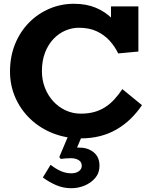

<svg xmlns="http://www.w3.org/2000/svg" viewBox="-20 -720 802 1017"><path d="M408 13Q329 13 260.5 -14Q192 -41 141 -89.5Q90 -138 61.5 -202.5Q33 -267 33 -341Q33 -421 60 -487Q87 -553 134 -600.5Q181 -648 242 -674Q303 -700 372 -700Q437 -700 487.5 -679Q538 -658 576 -619.5Q614 -581 640 -527L568 -548V-686H713V-447L606 -437Q589 -473 561 -504Q533 -535 493 -554Q453 -573 398 -573Q361 -573 326 -558Q291 -543 263 -513.5Q235 -484 218.5 -441Q202 -398 202 -343Q202 -296 218 -255Q234 -214 262 -183.5Q290 -153 327.5 -135.5Q365 -118 408 -118Q448 -118 480 -127Q512 -136 538 -153Q564 -170 586 -194Q608 -218 628 -248L732 -163Q705 -123 671.5 -90.5Q638 -58 597.5 -34.5Q557 -11 509.5 1Q462 13 408 13ZM358 277Q315 277 277 260.5Q239 244 207 220L248 153Q276 175 303 186.5Q330 198 358 198Q382 198 397.5 187Q413 176 413 158Q413 138 396.5 128Q380 118 356 118Q340 118 327.5 119Q315 120 302 122L294 112L348 -16H421L388 62Q390 62 394 62Q398 62 402 62Q446 62 476.5 87Q507 112 507 158Q507 196 484.5 222.5Q462 249 428 263Q394 277 358 277Z"/></svg>

Font: BioRhyme ExtraBold
Style: Regular
Weight: 800
Designer: Aoife Mooney
Foundry: Aoife Mooney Type
Version: Version 1.600;gftools[0.9.33]